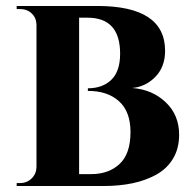

<svg xmlns="http://www.w3.org/2000/svg" viewBox="-20 -620 644 640"><path d="M35.6 -600.1H304.2Q530.3 -600.1 530.3 -450.7Q530.3 -397 497.8 -363.8Q465.3 -330.6 420.4 -326.7Q487.3 -321.8 532.2 -279.3Q577.1 -236.8 577.1 -170.9Q577.1 -125.5 557.1 -91.8Q537.1 -58.1 501.7 -38.3Q466.3 -18.6 422.4 -9.3Q378.4 0 325.7 0H35.6V-9.8H46.9Q69.8 -9.8 85.4 -25.1Q101.1 -40.5 101.6 -63V-537.6Q101.1 -560.5 85.7 -575.2Q70.3 -589.8 46.9 -589.8H35.6ZM243.7 -39.6H284.2Q342.3 -39.6 378.7 -73.5Q415 -107.4 415 -179.7Q415 -248.5 376.2 -283Q337.4 -317.4 272.9 -316.9V-325.7Q321.8 -325.7 351.1 -354Q380.4 -382.3 380.4 -440.9Q380.4 -561 272 -561H243.7Z"/></svg>

Font: Cinzel Bold
Style: Regular
Weight: 700
Designer: Natanael Gama
Version: Version 1.001;PS 001.001;hotconv 1.0.56;makeotf.lib2.0.21325